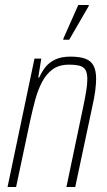

<svg xmlns="http://www.w3.org/2000/svg" viewBox="-20 -743 426 763"><path d="M10 0 117 -510H144L132 -435H136Q145 -456 159.5 -475Q174 -494 198.5 -506Q223 -518 260 -518Q297 -518 319.5 -509.5Q342 -501 352 -481.5Q362 -462 362 -430Q362 -410 358.5 -382.5Q355 -355 347 -320L279 0H244L310 -315Q318 -353 322.5 -380.5Q327 -408 327 -427Q327 -452 320 -464.5Q313 -477 297 -481.5Q281 -486 254 -486Q214 -486 188.5 -467Q163 -448 146.5 -416Q130 -384 119.5 -344.5Q109 -305 100 -264L44 0ZM231 -585 232 -590 291 -723H333L332 -718L255 -585Z"/></svg>

Font: Saira Condensed Thin
Style: Italic
Weight: 250
Width: 3
Italic angle: -12°
Designer: Hector Gatti with collaboration of the Omnibus-Type team
Foundry: Omnibus-Type
Version: Version 1.101